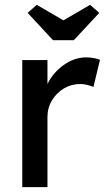

<svg xmlns="http://www.w3.org/2000/svg" viewBox="-20 -773 443 793"><path d="M72 0V-525H176V-426Q199 -473 243 -504.5Q287 -536 336 -536Q353 -536 368.5 -533Q384 -530 393 -526L366 -414Q354 -419 339.5 -422.5Q325 -426 311 -426Q275 -426 244.5 -408Q214 -390 195 -359Q176 -328 176 -290V0ZM199 -607 94 -720 132 -753 242 -689 352 -753 390 -720 285 -607Z"/></svg>

Font: Readex Pro
Style: Regular
Weight: 400
Designer: Bonnie Shaver-Troup, Thomas Jockin
Foundry: Lexend
Version: Version 1.204; ttfautohint (v1.8.4.7-5d5b)